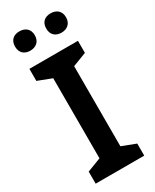

<svg xmlns="http://www.w3.org/2000/svg" viewBox="-231 -975 835 1034"><g transform="rotate(-30 186.0 -458.0)"><path d="M28 -856C28 -815 55 -796 89 -796C122 -796 151 -815 151 -856C151 -898 122 -916 89 -916C55 -916 28 -898 28 -856ZM222 -856C222 -815 249 -796 283 -796C316 -796 345 -815 345 -856C345 -898 316 -916 283 -916C249 -916 222 -898 222 -856ZM337 0V-75L251 -108V-606L337 -639V-714H35V-639L121 -606V-108L35 -75V0Z"/></g></svg>

Font: Noto Kufi Arabic SemiBold
Style: Regular
Weight: 600
Designer: Monotype Design Team, David Williams, Khaled Hosny
Foundry: Google LLC
Version: Version 2.109